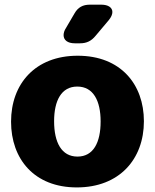

<svg xmlns="http://www.w3.org/2000/svg" viewBox="-20 -798 671 830"><path d="M326.2 -610.8C355 -610.8 375 -621.1 393.1 -643.1L450.2 -710.9C460.9 -724.1 465.8 -735.8 465.8 -746.1C465.8 -765.1 448.2 -777.8 418 -777.8H368.2C337.9 -777.8 316.9 -766.1 302.2 -740.2L265.1 -676.8C257.8 -666 254.9 -654.8 254.9 -646C254.9 -625 272 -610.8 303.2 -610.8ZM312 12.2C496.1 12.2 602.1 -109.9 602.1 -273.9C602.1 -433.1 502 -557.1 315.9 -557.1C131.8 -557.1 27.8 -435.1 27.8 -272C27.8 -110.8 127.9 12.2 312 12.2ZM314.9 -121.1C246.1 -121.1 213.9 -182.1 213.9 -273.9C213.9 -362.8 245.1 -423.8 314 -423.8C383.8 -423.8 415 -361.8 415 -272.9C415 -182.1 383.8 -121.1 314.9 -121.1Z"/></svg>

Font: Jellee Bold
Style: Regular
Weight: 700
Designer: Alfredo Marco Pradil
Foundry: Hanken Design Co.
Version: Version 1.223;hotconv 1.0.109;makeotfexe 2.5.65596